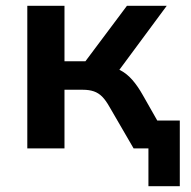

<svg xmlns="http://www.w3.org/2000/svg" viewBox="-20 -511 656 661"><path d="M491 130V0H451V-96H599V130ZM74 0V-491H202V-300H274L417 -491H554L372 -245L347 -283Q374 -280 395.5 -268.5Q417 -257 435.5 -236Q454 -215 472 -183L576 0H440L357 -143Q344 -166 331.5 -178.5Q319 -191 303 -196.5Q287 -202 265 -202H202V0Z"/></svg>

Font: Nunito Sans 11pt
Style: Bold
Weight: 700
Version: Version 3.101;gftools[0.9.27]